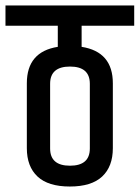

<svg xmlns="http://www.w3.org/2000/svg" viewBox="-49 -676 510 701"><path d="M279 -134V-370Q279 -433 206.5 -433Q134 -433 134 -370V-134Q134 -71 206.5 -71Q279 -71 279 -134ZM363 -372V-135Q363 -68 324 -31.5Q285 5 206 5Q127 5 88 -31.5Q49 -68 49 -135V-372Q49 -487 162 -505V-582H-29V-656H441V-582H249V-505Q363 -487 363 -372Z"/></svg>

Font: Khand Medium
Style: Regular
Weight: 500
Designer: Devanagari: Sanchit Sawaria, Jyotish Sonowal; Latin: Satya Rajpurohit
Foundry: Indian Type Foundry
Version: Version 1.100;PS 1.0;hotconv 1.0.78;makeotf.lib2.5.61930; tt